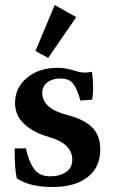

<svg xmlns="http://www.w3.org/2000/svg" viewBox="-20 -730 447 761"><path d="M170.9 -500.5 120.6 -527.8 196.8 -710 282.2 -662.1ZM188.5 11.2Q96.7 11.2 46.4 -23.4Q38.1 -57.6 38.1 -141.6L82.5 -142.1Q94.7 -87.9 115.7 -59.6Q136.7 -31.2 179.2 -31.2Q217.8 -31.2 242.2 -48.6Q266.6 -65.9 266.6 -96.2Q266.6 -161.1 174.3 -187Q114.3 -203.6 76.9 -237.8Q39.6 -272 39.6 -321.8Q39.6 -382.3 87.2 -421.9Q134.8 -461.4 209 -461.4Q239.7 -461.4 279.3 -448.7Q310.1 -438 344.2 -445.3Q349.1 -412.6 349.1 -378.9Q349.1 -356.9 345.2 -335L298.8 -331.5Q285.2 -379.9 269.3 -399.4Q253.4 -418.9 218.8 -418.9Q187.5 -418.9 167.5 -403.3Q147.5 -387.7 147.5 -361.8Q147.5 -299.3 247.6 -273.9Q313.5 -256.8 345.5 -224.9Q377.4 -192.9 377.4 -136.7Q377.4 -66.9 327.1 -27.8Q276.9 11.2 188.5 11.2Z"/></svg>

Font: Elstob 8pt
Style: Bold
Weight: 700
Designer: Peter S. Baker
Version: Version 1.015